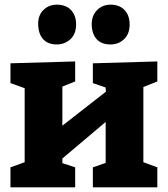

<svg xmlns="http://www.w3.org/2000/svg" viewBox="-20 -805 721 825"><path d="M25 0V-86L86 -108V-426L25 -448V-533L303 -541V-455L248 -433V-265L435 -411L434 -429L379 -448V-533L656 -541V-455L596 -431V-108L656 -86V0H379V-86L434 -105V-281L248 -124V-104L303 -86V0ZM455 -614Q416 -614 395.5 -636.5Q375 -659 374 -700Q374 -739 397.5 -762Q421 -785 455 -785Q493 -785 515 -762Q537 -739 537 -700Q537 -659 513 -636.5Q489 -614 455 -614ZM224 -614Q186 -614 165.5 -636.5Q145 -659 144 -700Q143 -739 166.5 -762Q190 -785 224 -785Q263 -785 285 -762Q307 -739 307 -700Q307 -659 282.5 -636.5Q258 -614 224 -614Z"/></svg>

Font: Bitter ExtraBold
Style: Regular
Weight: 800
Designer: Sol Matas, and Bitter project Authors
Foundry: Sol Matas
Version: Version 2.001